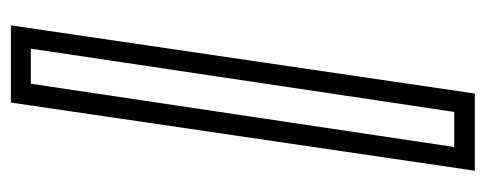

<svg xmlns="http://www.w3.org/2000/svg" viewBox="-289 -501 890 352"><g transform="rotate(-90 156.0 -325.0)"><path d="M19 100.5 144 -750H285.5L160.5 100.5ZM62.5 62.8H126.8L242.8 -713.5H178.5Z"/></g></svg>

Font: Tourney Thin
Style: Regular
Weight: 100
Designer: Tyler Finck
Foundry: Etcetera Type Co
Version: Version 1.015